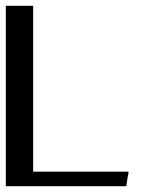

<svg xmlns="http://www.w3.org/2000/svg" viewBox="-20 -640 495 660"><path d="M422 -50 421 -41 419 -32 416 -13 415 -6 414 0H408H401H15H8H0V-8V-15V-605V-612V-620H8H15H79H87H94V-612V-605V-50H405H413Z"/></svg>

Font: Loyal Sans
Style: Boldv1
Weight: 700
Version: Version 001.000